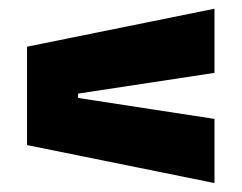

<svg xmlns="http://www.w3.org/2000/svg" viewBox="-20 -527 554 440"><path d="M471.5 -360 159 -312.5V-302.5L471.5 -254.5V-107.5L42 -194.5V-420L471.5 -507Z"/></svg>

Font: Anek Devanagari Medium ExtraBold
Style: Regular
Weight: 800
Version: Version 1.003